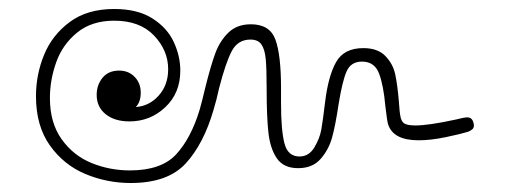

<svg xmlns="http://www.w3.org/2000/svg" viewBox="-20 -499 1123 427"><path d="M1034 -221Q1034 -215 1031 -212Q1028 -209 1021 -206Q1005 -201 971.5 -194Q938 -187 911 -187Q854 -187 843 -223Q841 -229 837 -263Q833 -309 823 -335.5Q813 -362 785 -362Q760 -362 750.5 -339.5Q741 -317 733 -267Q726 -220 718.5 -193Q711 -166 693 -145.5Q675 -125 643 -125Q611 -125 596 -146.5Q581 -168 577 -203.5Q573 -239 573 -302Q573 -346 571 -367.5Q569 -389 561.5 -400Q554 -411 537 -411Q509 -411 495.5 -385.5Q482 -360 467 -302Q462 -278 455 -255Q433 -179 393 -135.5Q353 -92 271 -92Q218 -92 170 -112Q122 -132 91 -175.5Q60 -219 60 -285Q60 -333 78 -377Q96 -421 135 -450Q174 -479 234 -479Q286 -479 319 -458Q352 -437 366.5 -405.5Q381 -374 381 -342Q381 -292 347.5 -260.5Q314 -229 268 -229Q235 -229 215 -245Q195 -261 195 -288Q195 -310 208 -326Q221 -342 245 -342Q266 -342 279.5 -328Q293 -314 293 -293Q293 -272 282 -261Q312 -263 333 -286.5Q354 -310 354 -345Q354 -387 322.5 -420Q291 -453 234 -453Q184 -453 151.5 -426.5Q119 -400 105 -360.5Q91 -321 91 -281Q91 -226 117 -189.5Q143 -153 183.5 -136.5Q224 -120 269 -120Q339 -120 372 -156Q405 -192 424 -255Q429 -272 437 -306Q449 -354 459 -381Q469 -408 488 -426.5Q507 -445 538 -445Q580 -445 592.5 -411Q605 -377 605 -303V-269Q605 -210 612.5 -180.5Q620 -151 646 -151Q667 -151 679 -171Q691 -191 694.5 -210.5Q698 -230 703 -272Q710 -330 727.5 -361Q745 -392 788 -392Q820 -392 837 -374.5Q854 -357 859 -333.5Q864 -310 867 -274Q869 -246 870 -243Q872 -229 879 -224.5Q886 -220 904 -220Q933 -220 993 -233Q1013 -238 1019 -238Q1030 -238 1033 -226Z"/></svg>

Font: Mali ExtraLight
Style: Regular
Weight: 275
Version: Version 1.000; ttfautohint (v1.6)